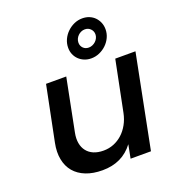

<svg xmlns="http://www.w3.org/2000/svg" viewBox="-143 -907 939 1027"><g transform="rotate(-20 326.5 -393.5)"><path d="M266 7Q212 7 171.8 -9Q131.5 -25 106.8 -54.2Q82 -83.5 73.8 -125.5Q65.5 -167.5 76 -219L139 -531H254L195 -233Q188.5 -200.5 193.2 -174Q198 -147.5 212.8 -128.8Q227.5 -110 251.2 -100Q275 -90 307 -90Q338 -90 365.2 -101Q392.5 -112 414.5 -132Q436.5 -152 452.2 -180.2Q468 -208.5 475 -243L533 -531H648L543 0H427L442 -77Q379 7 266 7ZM440 -794Q462 -794 480 -786.5Q498 -779 510.8 -765.8Q523.5 -752.5 530.8 -735Q538 -717.5 538 -697Q538 -672.5 527.8 -650.5Q517.5 -628.5 500.2 -612Q483 -595.5 460.8 -585.8Q438.5 -576 414 -576Q392.5 -576 374.5 -583.5Q356.5 -591 343.5 -603.8Q330.5 -616.5 323.2 -633.8Q316 -651 316 -671Q316 -696 326.2 -718.2Q336.5 -740.5 353.8 -757.2Q371 -774 393.2 -784Q415.5 -794 440 -794ZM433 -734Q422 -734 411.8 -729.5Q401.5 -725 393.8 -717.2Q386 -709.5 381.5 -699.5Q377 -689.5 377 -678Q377 -660 389.2 -647.5Q401.5 -635 421 -635Q432 -635 442.2 -639.5Q452.5 -644 460.5 -651.5Q468.5 -659 473.2 -669Q478 -679 478 -690Q478 -708 465.2 -721Q452.5 -734 433 -734Z"/></g></svg>

Font: Argentum Sans
Style: Italic
Weight: 400
Italic angle: -11.3099°
Designer: Julieta Ulanovsky, Owen Earl, Rasmus Andersson, Cristiano Sobral
Foundry: The Argentum Sans Project Authors
Version: Version 3.131; ttfautohint (v1.8.4.7-5d5b-dirty)